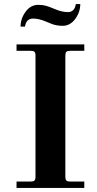

<svg xmlns="http://www.w3.org/2000/svg" viewBox="-20 -932 480 952"><path d="M62 0H398V-32H328C318.7 -32 312.3 -33.7 309 -37C305.7 -40.3 304 -46.7 304 -56V-656C304 -665.3 305.7 -671.7 309 -675C312.3 -678.3 318.7 -680 328 -680H398V-712H62V-680H132C141.3 -680 147.7 -678.3 151 -675C154.3 -671.7 156 -665.3 156 -656V-56C156 -46.7 154.3 -40.3 151 -37C147.7 -33.7 141.3 -32 132 -32H62ZM82 -800H104C108 -826.7 121.3 -840 144 -840C163.3 -840 184.7 -835 208 -825C220 -820.3 229 -816.7 235 -814C241 -811.3 249 -809 259 -807C269 -805 279.3 -804 290 -804C315.3 -804 336.3 -815.3 353 -838C369.7 -860.7 378 -885.3 378 -912H356C352 -885.3 338.7 -872 316 -872C296.7 -872 275.3 -877 252 -887C234.7 -894.3 220.3 -899.7 209 -903C197.7 -906.3 184.7 -908 170 -908C144.7 -908 123.7 -896.7 107 -874C90.3 -851.3 82 -826.7 82 -800Z"/></svg>

Font: Km Standard TT
Style: Bold
Weight: 700
Designer: Alexey Kryukov <alexios@thessalonica.org.ru>
Version: Version 2.0.2